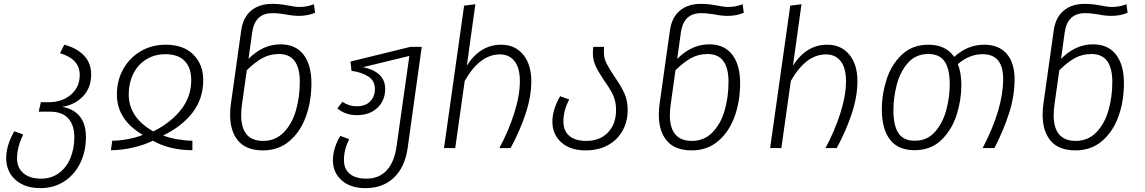

<svg xmlns="http://www.w3.org/2000/svg" viewBox="-20 -765 5915 992"><path d="M424 -57Q424 17 394.5 77.5Q365 138 311.5 172.5Q258 207 189 207Q108 207 60 164Q12 121 12 52Q12 -14 54 -87L100 -70Q68 -4 68 52Q68 102 101 130Q134 158 192 158Q246 158 285 129Q324 100 344 51Q364 2 364 -56Q364 -119 332.5 -153.5Q301 -188 238 -188H180L191 -237H232Q301 -237 346.5 -276Q392 -315 392 -378Q392 -460 290 -490L312 -534Q377 -517 414 -478Q451 -439 451 -381Q451 -311 408.5 -267Q366 -223 301 -213Q360 -203 392 -164Q424 -125 424 -57Z M1030 -351Q1030 -255 975 -183.5Q920 -112 823 -65Q857 -52 898.5 -45Q940 -38 974 -38V11Q857 11 770 -38Q723 -15 665 -2Q607 11 553 11L560 -38Q594 -38 637 -45.5Q680 -53 718 -68Q584 -146 584 -277Q584 -349 616.5 -407.5Q649 -466 706.5 -500Q764 -534 836 -534Q928 -534 979 -483Q1030 -432 1030 -351ZM772 -86Q862 -131 915 -198Q968 -265 968 -352Q968 -415 934 -450Q900 -485 835 -485Q778 -485 734.5 -457.5Q691 -430 668 -382.5Q645 -335 645 -278Q645 -158 772 -86Z M1589 -335Q1589 -242 1560.5 -163Q1532 -84 1475.5 -36Q1419 12 1339 12Q1253 12 1211 -37Q1169 -86 1169 -172Q1169 -202 1173 -229L1226 -606Q1235 -674 1277 -709.5Q1319 -745 1386 -745Q1417 -745 1442.5 -741Q1468 -737 1472 -736Q1505 -729 1528 -729Q1565 -729 1602 -743L1608 -699Q1570 -683 1525 -683Q1494 -683 1459 -690Q1453 -691 1431.5 -694Q1410 -697 1388 -697Q1297 -697 1283 -598L1264 -461Q1339 -536 1429 -536Q1507 -536 1548 -483Q1589 -430 1589 -335ZM1529 -342Q1529 -486 1421 -486Q1374 -486 1335 -464.5Q1296 -443 1255 -402L1231 -231Q1226 -196 1226 -170Q1226 -37 1340 -37Q1403 -37 1446 -81Q1489 -125 1509 -194.5Q1529 -264 1529 -342Z M2159 -523 2086 1Q2072 99 2015 153Q1958 207 1869 207H1868Q1790 207 1745 166.5Q1700 126 1700 63Q1700 31 1710.5 -2Q1721 -35 1738 -63L1784 -46Q1757 8 1757 62Q1757 108 1787 133Q1817 158 1873 158Q1939 158 1978.5 114.5Q2018 71 2029 -10L2095 -476L1856 -418Q1910 -407 1940 -379Q1970 -351 1970 -306Q1970 -245 1929.5 -207.5Q1889 -170 1824 -170Q1764 -170 1723 -205L1749 -239Q1766 -228 1783 -222Q1800 -216 1825 -216Q1868 -216 1892.5 -241Q1917 -266 1917 -305Q1917 -348 1882.5 -370Q1848 -392 1796 -399L1791 -447L2101 -523Z M2725 -346Q2725 -265 2695 -175.5Q2665 -86 2618 0H2560Q2607 -87 2636.5 -179Q2666 -271 2666 -346Q2666 -414 2638.5 -449Q2611 -484 2563 -484Q2459 -484 2381 -347L2332 0H2274L2378 -736L2436 -743L2392 -426Q2461 -534 2569 -534Q2641 -534 2683 -483Q2725 -432 2725 -346Z M3155 -369Q3188 -322 3205.5 -284Q3223 -246 3223 -197Q3223 -137 3196.5 -89.5Q3170 -42 3121 -15Q3072 12 3005 12Q2926 12 2880 -29.5Q2834 -71 2834 -136Q2834 -199 2874 -268L2921 -251Q2891 -195 2891 -137Q2891 -89 2921.5 -63Q2952 -37 3009 -37Q3080 -37 3121.5 -81Q3163 -125 3163 -197Q3163 -240 3148 -272.5Q3133 -305 3102 -348Q3072 -393 3057.5 -423.5Q3043 -454 3043 -494Q3043 -505 3045 -523H3101Q3100 -514 3100 -497Q3100 -464 3113.5 -437.5Q3127 -411 3155 -369Z M3804 -335Q3804 -242 3775.5 -163Q3747 -84 3690.5 -36Q3634 12 3554 12Q3468 12 3426 -37Q3384 -86 3384 -172Q3384 -202 3388 -229L3441 -606Q3450 -674 3492 -709.5Q3534 -745 3601 -745Q3632 -745 3657.5 -741Q3683 -737 3687 -736Q3720 -729 3743 -729Q3780 -729 3817 -743L3823 -699Q3785 -683 3740 -683Q3709 -683 3674 -690Q3668 -691 3646.5 -694Q3625 -697 3603 -697Q3512 -697 3498 -598L3479 -461Q3554 -536 3644 -536Q3722 -536 3763 -483Q3804 -430 3804 -335ZM3744 -342Q3744 -486 3636 -486Q3589 -486 3550 -464.5Q3511 -443 3470 -402L3446 -231Q3441 -196 3441 -170Q3441 -37 3555 -37Q3618 -37 3661 -81Q3704 -125 3724 -194.5Q3744 -264 3744 -342Z M4410 -346Q4410 -265 4380 -175.5Q4350 -86 4303 0H4245Q4292 -87 4321.5 -179Q4351 -271 4351 -346Q4351 -414 4323.5 -449Q4296 -484 4248 -484Q4144 -484 4066 -347L4017 0H3959L4063 -736L4121 -743L4077 -426Q4146 -534 4254 -534Q4326 -534 4368 -483Q4410 -432 4410 -346Z M5222 -356Q5222 -269 5194 -181.5Q5166 -94 5118 0H5057Q5163 -203 5163 -357Q5163 -485 5057 -485Q4988 -485 4929 -434Q4947 -389 4947 -324Q4947 -250 4923 -173Q4899 -96 4844.5 -42.5Q4790 11 4705 11Q4620 11 4578 -44Q4536 -99 4536 -201Q4536 -276 4560 -352.5Q4584 -429 4638.5 -481.5Q4693 -534 4777 -534Q4867 -534 4910 -471Q4979 -534 5065 -534Q5140 -534 5181 -487.5Q5222 -441 5222 -356ZM4887 -330Q4887 -409 4860.5 -447.5Q4834 -486 4776 -486Q4711 -486 4670.5 -439.5Q4630 -393 4613 -326.5Q4596 -260 4596 -195Q4596 -116 4622 -77Q4648 -38 4706 -38Q4771 -38 4811.5 -84.5Q4852 -131 4869.5 -198Q4887 -265 4887 -330Z M5787 -335Q5787 -242 5758.5 -163Q5730 -84 5673.5 -36Q5617 12 5537 12Q5451 12 5409 -37Q5367 -86 5367 -172Q5367 -202 5371 -229L5424 -606Q5433 -674 5475 -709.5Q5517 -745 5584 -745Q5615 -745 5640.5 -741Q5666 -737 5670 -736Q5703 -729 5726 -729Q5763 -729 5800 -743L5806 -699Q5768 -683 5723 -683Q5692 -683 5657 -690Q5651 -691 5629.5 -694Q5608 -697 5586 -697Q5495 -697 5481 -598L5462 -461Q5537 -536 5627 -536Q5705 -536 5746 -483Q5787 -430 5787 -335ZM5727 -342Q5727 -486 5619 -486Q5572 -486 5533 -464.5Q5494 -443 5453 -402L5429 -231Q5424 -196 5424 -170Q5424 -37 5538 -37Q5601 -37 5644 -81Q5687 -125 5707 -194.5Q5727 -264 5727 -342Z"/></svg>

Font: FiraGO Light
Style: Italic
Weight: 300
Italic angle: -8°
Designer: bBox Type GmbH
Foundry: bBox Type GmbH
Version: Version 1.001